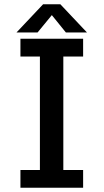

<svg xmlns="http://www.w3.org/2000/svg" viewBox="-20 -882 490 902"><path d="M388.5 -729.5H289.5L223.5 -811L156.5 -729.5H57.5L182.5 -862H263.5ZM370.5 -616.5H277.5V-83.5H370.5V0H76V-83.5H167.5V-616.5H76V-700H370.5Z"/></svg>

Font: League Mono Condensed Medium
Style: Regular
Weight: 500
Width: 1
Designer: Tyler Finck
Foundry: The League of Moveable Type / Tyler Finck
Version: Version 2.210